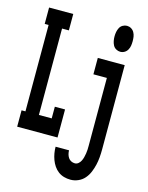

<svg xmlns="http://www.w3.org/2000/svg" viewBox="-140 -836 880 1144"><g transform="rotate(15 300.0 -263.5)"><path d="M498 -590Q485 -590 472.5 -597Q460 -604 453.5 -616.5Q447 -629 444.5 -642.5Q442 -656 442 -670Q442 -684 444.5 -697.5Q447 -711 453.5 -723.5Q460 -736 472.5 -743Q485 -750 498 -750Q512 -750 524 -743Q536 -736 543 -723.5Q550 -711 552 -697.5Q554 -684 554 -670Q554 -656 552 -642.5Q550 -629 543 -616.5Q536 -604 524 -597Q512 -590 498 -590ZM21 0V-101H45V-634H21V-735H170V-634H128V-101H207V-173H270V0ZM409 223Q388 223 368.5 217.5Q349 212 333 200Q317 188 305.5 171Q294 154 287 135Q280 116 276.5 96Q273 76 273 56H356Q356 68 359 79.5Q362 91 368.5 101Q375 111 386 116.5Q397 122 409 122Q421 122 430.5 114Q440 106 445.5 95Q451 84 454 72Q457 60 459 48Q461 36 461.5 24Q462 12 462 0V-419H379V-520H545V0Q545 24 543 48.5Q541 73 535.5 96.5Q530 120 520.5 143Q511 166 495 184.5Q479 203 456 213Q433 223 409 223Z"/></g></svg>

Font: Iosevka HT Extended
Style: Bold
Weight: 700
Width: 7
Monospace: yes
Designer: Belleve Invis
Foundry: Belleve Invis
Version: Version 32.3.0; ttfautohint (v1.8.4)